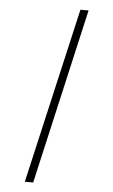

<svg xmlns="http://www.w3.org/2000/svg" viewBox="-59 -800 567 960"><g transform="rotate(5 224.5 -319.5)"><path d="M103 121H145L346 -760H305Z"/></g></svg>

Font: Noto Serif Devanagari Condensed Light
Style: Regular
Weight: 300
Width: 3
Designer: Universal Thirst, Indian Type Foundry and the Monotype Design Team
Foundry: Monotype Imaging Inc.
Version: Version 2.004